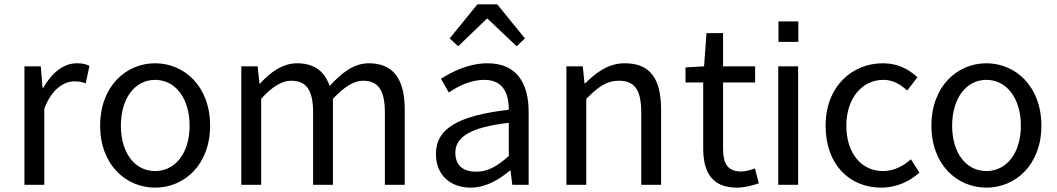

<svg xmlns="http://www.w3.org/2000/svg" viewBox="-20 -847 4844 880"><path d="M167 -543H92V0H183V-349C218 -442 276 -474 320 -474C343 -474 354 -472 373 -465L390 -545C373 -554 356 -557 332 -557C271 -557 217 -513 178 -444H175Z M691 13C824 13 943 -91 943 -271C943 -452 824 -557 691 -557C558 -557 439 -452 439 -271C439 -91 558 13 691 13ZM691 -63C598 -63 534 -146 534 -271C534 -396 598 -481 691 -481C784 -481 849 -396 849 -271C849 -146 784 -63 691 -63Z M1161 -543H1086V0H1177V-394C1226 -449 1272 -477 1314 -477C1383 -477 1415 -436 1415 -332V0H1506V-394C1557 -449 1603 -477 1643 -477C1712 -477 1744 -436 1744 -332V0H1835V-344C1835 -485 1783 -557 1670 -557C1602 -557 1547 -514 1491 -453C1468 -517 1425 -557 1341 -557C1276 -557 1219 -516 1172 -464H1169Z M2259 -827H2168L2041 -671L2080 -635L2211 -761H2215L2348 -635L2386 -671ZM2137 13C2205 13 2265 -22 2317 -65H2320L2328 0H2403V-334C2403 -467 2347 -557 2215 -557C2127 -557 2052 -518 2001 -486L2037 -423C2080 -452 2136 -481 2200 -481C2289 -481 2312 -414 2312 -344C2080 -317 1978 -258 1978 -141C1978 -43 2046 13 2137 13ZM2163 -60C2108 -60 2067 -84 2067 -147C2067 -216 2129 -263 2312 -284V-132C2259 -85 2216 -60 2163 -60Z M2651 -543H2576V0H2667V-394C2722 -449 2760 -477 2816 -477C2888 -477 2919 -436 2919 -332V0H3010V-344C3010 -485 2961 -557 2844 -557C2769 -557 2714 -516 2662 -465H2659Z M3358 13C3391 13 3427 4 3458 -7L3440 -75C3421 -68 3397 -61 3378 -61C3314 -61 3294 -98 3294 -166V-469H3441V-543H3294V-695H3218L3207 -543L3122 -538V-469H3203V-168C3203 -59 3242 13 3358 13Z M3547 -543V0H3638V-543ZM3548 -655H3639V-749H3548Z M4019 13C4084 13 4146 -12 4194 -56L4155 -117C4120 -86 4078 -63 4027 -63C3927 -63 3859 -146 3859 -271C3859 -396 3931 -481 4029 -481C4073 -481 4106 -461 4138 -432L4185 -493C4146 -528 4098 -557 4026 -557C3887 -557 3764 -452 3764 -271C3764 -91 3875 13 4019 13Z M4501 13C4634 13 4753 -91 4753 -271C4753 -452 4634 -557 4501 -557C4368 -557 4249 -452 4249 -271C4249 -91 4368 13 4501 13ZM4501 -63C4408 -63 4344 -146 4344 -271C4344 -396 4408 -481 4501 -481C4594 -481 4659 -396 4659 -271C4659 -146 4594 -63 4501 -63Z"/></svg>

Font: Spoqa Han Sans Neo
Style: Regular
Weight: 400
Designer: [Spoqa Han Sans Neo] Dong-huui Kim ___ Younghwa Kang ___ Yujin Lee ___ [Noto Sans] Ryoko NISHIZUKA ____ (kana & ideograp
Foundry: Spoqa (http://www.spoqa-han-sans.com)
Version: Version 1.100;hotconv 1.0.109;makeotfexe 2.5.65596